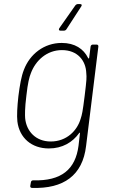

<svg xmlns="http://www.w3.org/2000/svg" viewBox="-20 -720 551 939"><path d="M372 -700H360C356 -700 351 -697 348 -693L270 -582C266 -575 268 -570 276 -570H292C297 -570 302 -572 305 -577L377 -688C382 -695 380 -700 372 -700ZM423 -492 416 -437C416 -433 413 -433 411 -436C389 -481 346 -510 282 -510C195 -510 126 -455 97 -379C84 -346 77 -304 70 -250C64 -195 62 -155 65 -126C75 -45 135 6 219 6C285 6 335 -24 367 -69C369 -72 372 -72 371 -68L364 -7C349 108 281 166 142 162C136 162 132 165 131 172L128 189C127 196 131 199 137 199C291 204 384 138 401 -6L461 -492C462 -498 458 -502 453 -502H434C428 -502 424 -498 423 -492ZM375 -141C358 -81 306 -28 228 -28C155 -28 109 -78 103 -142C102 -156 101 -189 109 -252C116 -315 123 -342 131 -362C154 -424 209 -475 283 -475C359 -475 400 -424 402 -362C404 -341 404 -332 394 -251C384 -170 381 -160 375 -141Z"/></svg>

Font: Barlow ExtraLight
Style: Italic
Weight: 275
Italic angle: -7°
Designer: Jeremy Tribby
Foundry: Tribby Type
Version: Version 1.422;hotconv 1.0.109;makeotfexe 2.5.65596